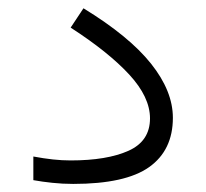

<svg xmlns="http://www.w3.org/2000/svg" viewBox="-20 -456 510 475"><path d="M62.5 -68.8Q88.4 -64 111.1 -61.5Q133.8 -59.1 154.8 -59.1Q244.6 -59.1 297.9 -83Q351.1 -106.9 351.1 -163.1Q351.1 -215.8 299.8 -271.5Q248.5 -327.1 154.8 -387.7L186.5 -435.5Q299.8 -366.2 353.8 -298.3Q407.7 -230.5 407.7 -164.6Q407.7 -84.5 349.1 -42.7Q290.5 -1 161.1 -1Q134.8 -1 109.6 -3.7Q84.5 -6.3 62.5 -10.3Z"/></svg>

Font: Vazir Thin FD-WOL-UI
Style: Thin-FD-WOL-UI
Weight: 100
Designer: Saber Rastikerdar
Foundry: Saber Rastikerdar
Version: Version 30.1.0